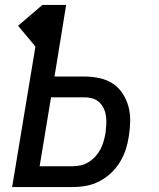

<svg xmlns="http://www.w3.org/2000/svg" viewBox="-20 -755 640 775"><path d="M29 0 123 -567 53 -651 151 -735H247L200 -446H323Q353 -446 382.5 -439.5Q412 -433 435.5 -417.5Q459 -402 475 -377.5Q491 -353 498.5 -325Q506 -297 505.5 -266Q505 -235 500 -205Q496 -178 487.5 -151.5Q479 -125 464 -100.5Q449 -76 427.5 -56Q406 -36 380.5 -23Q355 -10 328 -5Q301 0 274 0ZM140 -84H274Q291 -84 307.5 -88Q324 -92 339 -101.5Q354 -111 366 -124.5Q378 -138 386 -153.5Q394 -169 398.5 -185.5Q403 -202 406 -218Q408 -235 409 -251.5Q410 -268 408 -284.5Q406 -301 399.5 -315.5Q393 -330 382 -341Q371 -352 355 -357Q339 -362 323 -362H186Z"/></svg>

Font: Iosevka Curly MdExObl
Style: Regular
Weight: 500
Width: 7
Italic angle: -9°
Monospace: yes
Designer: Belleve Invis
Foundry: Belleve Invis
Version: Version 11.1.0; ttfautohint (v1.8.3)